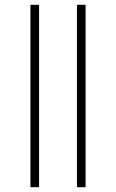

<svg xmlns="http://www.w3.org/2000/svg" viewBox="-20 -781 484 801"><path d="M107 0H143V-761H107ZM301 0H337V-761H301Z"/></svg>

Font: Noto Sans ExtraCondensed ExtraLight
Style: Regular
Weight: 200
Width: 2
Designer: Monotype Design Team
Foundry: Monotype Imaging Inc.
Version: Version 2.013